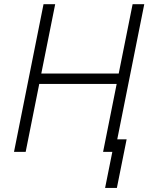

<svg xmlns="http://www.w3.org/2000/svg" viewBox="-20 -731 714 924"><path d="M532.2 0H476.1L541.5 -327.1H168.9L103.5 0H47.4L189.5 -710.9H245.6L178.7 -377H551.3L618.2 -710.9H674.3ZM542.5 173.3H485.8L532.7 -60.5H589.4Z"/></svg>

Font: Franko
Style: Light Italic
Weight: 300
Designer: Google
Version: Version 1.200310; 2013